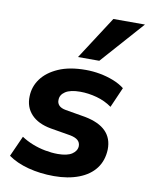

<svg xmlns="http://www.w3.org/2000/svg" viewBox="-86 -824 701 898"><g transform="rotate(10 264.5 -375.0)"><path d="M232 11Q167 11 110 -4Q53 -19 14 -47L58 -145Q82 -129 111 -117.5Q140 -106 171.5 -100Q203 -94 232 -94Q277 -94 299.5 -109Q322 -124 323 -147Q323 -164 311.5 -174.5Q300 -185 275 -190L180 -206Q118 -217 86 -251.5Q54 -286 56 -337Q57 -383 84.5 -420.5Q112 -458 164.5 -481Q217 -504 294 -504Q327 -504 360.5 -498Q394 -492 425 -480Q456 -468 479 -450L437 -354Q405 -377 365 -388Q325 -399 286 -399Q239 -399 215.5 -383.5Q192 -368 192 -344Q191 -329 201 -318Q211 -307 234 -303L328 -287Q395 -274 427.5 -241Q460 -208 459 -155Q457 -102 429 -65Q401 -28 350 -8.5Q299 11 232 11ZM247 -557 379 -761H529L348 -557Z"/></g></svg>

Font: Nunito Sans 11pt ExtraBold
Style: Italic
Weight: 800
Italic angle: -9°
Version: Version 3.101;gftools[0.9.27]